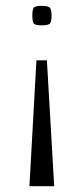

<svg xmlns="http://www.w3.org/2000/svg" viewBox="-20 -496 281 659"><path d="M123 -476Q147 -476 152 -468.5Q157 -461 157 -443Q157 -424 152.5 -416.5Q148 -409 123 -409Q99 -409 95 -416.5Q91 -424 91 -443Q91 -461 95 -468.5Q99 -476 123 -476ZM105 -289H141L166 143H81Z"/></svg>

Font: Smooch Sans SemiBold
Style: Bold
Weight: 600
Designer: Robert E. Leuschke
Foundry: Robert E. Leuschke
Version: Version 1.010; ttfautohint (v1.8.3)